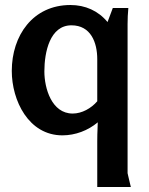

<svg xmlns="http://www.w3.org/2000/svg" viewBox="-20 -529 596 766"><path d="M261 -509C111 -509 27 -387 27 -246C27 -128 94 11 229 11C280 11 331 -8 370 -41C370 -17 368 -10 368 35V217H502C501 212 489 164 489 162V-433C489 -455 490 -475 492 -497H430L409 -441C372 -486 320 -509 261 -509ZM265 -428C342 -428 368 -360 368 -293V-125C344 -97 307 -76 270 -76C186 -76 157 -177 157 -244C157 -321 179 -428 265 -428Z"/></svg>

Font: Rosario
Style: Bold
Weight: 700
Designer: Hector Gatti
Foundry: Omnibus Type
Version: Version 1.100